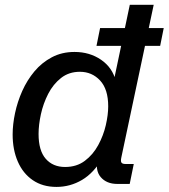

<svg xmlns="http://www.w3.org/2000/svg" viewBox="-20 -752 689 785"><path d="M210.9 12.2Q154.3 12.2 114 -15.4Q73.7 -43 52.7 -91.6Q31.7 -140.1 31.7 -202.1Q31.7 -243.2 41.5 -289.6Q51.3 -335.9 71 -380.1Q90.8 -424.3 120.8 -460.2Q150.9 -496.1 191.9 -517.8Q232.9 -539.6 284.7 -539.6Q346.7 -539.6 393.3 -507.6Q439.9 -475.6 453.6 -420.4L442.9 -410.6L510.7 -732.4H608.4L476.1 -108.4Q472.7 -92.8 476.6 -87.2Q480.5 -81.5 493.7 -81.5H526.9L510.3 0H459.5Q415.5 0 391.6 -28.1Q367.7 -56.2 380.4 -107.4L382.8 -117.7L398.9 -106Q363.8 -44.9 315.4 -16.4Q267.1 12.2 210.9 12.2ZM246.1 -69.3Q293.5 -69.3 326.9 -94.5Q360.4 -119.6 381.6 -158.7Q402.8 -197.8 412.6 -240.2Q422.4 -282.7 422.4 -317.4Q422.4 -387.2 389.2 -422.9Q356 -458.5 306.6 -458.5Q261.7 -458.5 229.5 -433.1Q197.3 -407.7 177 -368.2Q156.7 -328.6 147.2 -284.9Q137.7 -241.2 137.7 -204.1Q137.7 -136.2 167 -102.8Q196.3 -69.3 246.1 -69.3ZM374.5 -564.5 389.2 -637.2H649.4L634.8 -564.5Z"/></svg>

Font: Schibsted Grotesk Medium
Style: Italic
Weight: 500
Italic angle: -12°
Designer: Bakken & Baeck AS, Henrik Kongsvoll
Foundry: Schibsted ASA
Version: Version 1.100;gftools[0.9.25]